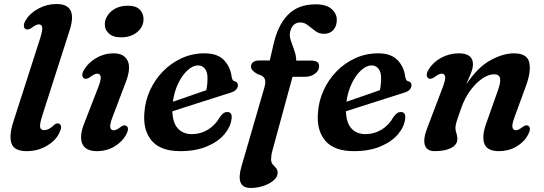

<svg xmlns="http://www.w3.org/2000/svg" viewBox="-20 -739 2704 954"><path d="M326.5 -590 190 -164.5Q176.5 -121.5 179.5 -107Q182.5 -92.5 199 -92.5Q223.5 -92.5 249 -118.5Q263 -130 274 -124Q292 -114.5 276.5 -82.5Q260 -43 214.5 -15.5Q169 12 112.5 12Q51.5 12 37.5 -25.2Q23.5 -62.5 46 -133L178.5 -545.5Q192 -587.5 189.8 -602.8Q187.5 -618 173 -618Q160 -618 138.5 -601.5Q119 -588 107 -594.5Q99 -599 98.5 -610.8Q98 -622.5 107.5 -638Q128.5 -673.5 170.8 -696.2Q213 -719 261 -719Q367.5 -719 326.5 -590Z M581 -553.5Q541 -553.5 520 -573.5Q499 -593.5 501 -622.5Q503 -657 534.2 -683.8Q565.5 -710.5 616.5 -710.5Q657.5 -710.5 676.2 -689.5Q695 -668.5 693 -638.5Q691 -603 660 -578.2Q629 -553.5 581 -553.5ZM539 -157Q525 -121 528 -106.2Q531 -91.5 545 -91.5Q558 -91.5 578.5 -107.5Q596 -121 607.5 -114Q624.5 -103 607 -70Q587 -34 548.5 -11Q510 12 461.5 12Q404.5 12 388.8 -25Q373 -62 398.5 -126L468 -305Q483 -343.5 480.2 -358.2Q477.5 -373 463 -373Q450 -373 428.5 -356.5Q409 -343 397.5 -349.5Q389.5 -354 389 -366Q388.5 -378 398 -393Q418.5 -427.5 458.2 -450.8Q498 -474 544 -474Q596.5 -474 614.2 -437.2Q632 -400.5 604.5 -329.5Z M1130.5 -148Q1126 -109 1095.2 -72.2Q1064.5 -35.5 1009 -11.8Q953.5 12 876 12Q778.5 12 734.8 -38.8Q691 -89.5 697 -174.5Q700.5 -235.5 725 -289.5Q749.5 -343.5 790.2 -385Q831 -426.5 883.5 -450.2Q936 -474 996 -474Q1060.5 -474 1092.5 -440.8Q1124.5 -407.5 1131 -357.5Q1134.5 -337 1146 -335Q1162 -332.5 1162 -315.5Q1162 -304 1153.5 -294Q1145 -284 1122.5 -277.5Q1097.5 -269.5 1061.5 -258Q1025.5 -246.5 985.2 -233.8Q945 -221 906.2 -208.5Q867.5 -196 836.5 -186Q838 -129 863.8 -100.8Q889.5 -72.5 933.5 -72.5Q976.5 -72.5 1013.2 -94.8Q1050 -117 1072 -157Q1083 -171.5 1091 -177Q1099 -182.5 1109.5 -182.5Q1135.5 -182 1130.5 -148ZM963.5 -414Q938.5 -414 912.2 -390.2Q886 -366.5 866 -325.8Q846 -285 839 -233.5Q878 -247 924 -262.8Q970 -278.5 1005 -291Q1011 -315.5 1011 -350.5Q1011.5 -379.5 998.8 -396.8Q986 -414 963.5 -414Z M1227 -408Q1227 -421.5 1237.5 -430Q1248 -438.5 1267 -438.5H1320.5L1338 -514.5Q1359 -611.5 1409.8 -664.5Q1460.5 -717.5 1548.5 -717.5Q1601.5 -717.5 1627.5 -694.5Q1653.5 -671.5 1653.5 -640.5Q1653.5 -608.5 1636 -589.8Q1618.5 -571 1590 -571Q1565.5 -571 1546.5 -585Q1527.5 -599 1510 -613.2Q1492.5 -627.5 1473 -627.5Q1432 -627.5 1421.5 -580Q1417 -561 1425 -537.8Q1433 -514.5 1442.2 -489Q1451.5 -463.5 1452 -438H1523.5Q1543.5 -438 1554.5 -432Q1565.5 -426 1565.5 -409.5Q1565.5 -388.5 1545.2 -373Q1525 -357.5 1496 -357.5H1433.5L1334 7.5Q1330 21.5 1328.5 33Q1327 44.5 1327 53.5Q1327 68.5 1335.2 77.8Q1343.5 87 1351.5 96Q1359.5 105 1359.5 119.5Q1359.5 140 1340 157Q1320.5 174 1289.5 184.5Q1258.5 195 1225 195Q1148 195 1180.5 85.5L1293.5 -303.5Q1302 -333.5 1294.8 -348.5Q1287.5 -363.5 1260.5 -370.5Q1227 -388.5 1227 -408Z M1993 -148Q1988.5 -109 1957.8 -72.2Q1927 -35.5 1871.5 -11.8Q1816 12 1738.5 12Q1641 12 1597.2 -38.8Q1553.5 -89.5 1559.5 -174.5Q1563 -235.5 1587.5 -289.5Q1612 -343.5 1652.8 -385Q1693.5 -426.5 1746 -450.2Q1798.5 -474 1858.5 -474Q1923 -474 1955 -440.8Q1987 -407.5 1993.5 -357.5Q1997 -337 2008.5 -335Q2024.5 -332.5 2024.5 -315.5Q2024.5 -304 2016 -294Q2007.5 -284 1985 -277.5Q1960 -269.5 1924 -258Q1888 -246.5 1847.8 -233.8Q1807.5 -221 1768.8 -208.5Q1730 -196 1699 -186Q1700.5 -129 1726.2 -100.8Q1752 -72.5 1796 -72.5Q1839 -72.5 1875.8 -94.8Q1912.5 -117 1934.5 -157Q1945.5 -171.5 1953.5 -177Q1961.5 -182.5 1972 -182.5Q1998 -182 1993 -148ZM1826 -414Q1801 -414 1774.8 -390.2Q1748.5 -366.5 1728.5 -325.8Q1708.5 -285 1701.5 -233.5Q1740.5 -247 1786.5 -262.8Q1832.5 -278.5 1867.5 -291Q1873.5 -315.5 1873.5 -350.5Q1874 -379.5 1861.2 -396.8Q1848.5 -414 1826 -414Z M2109 -349.5Q2101 -354.5 2100.5 -366.2Q2100 -378 2109.5 -393Q2131 -429.5 2172 -451.8Q2213 -474 2260 -474Q2330 -474 2330 -419.5Q2330 -401 2320.5 -377Q2311 -353 2297 -320Q2353.5 -405 2416.8 -439.5Q2480 -474 2533.5 -474Q2599 -474 2609.5 -429.5Q2620 -385 2593.5 -312.5L2536 -155.5Q2523.5 -121.5 2526.2 -106.8Q2529 -92 2543 -92Q2556.5 -92 2576 -107.5Q2593.5 -121 2605 -114Q2621.5 -103 2604 -70Q2584.5 -33 2545.8 -10.5Q2507 12 2459 12Q2400.5 12 2386.8 -24.8Q2373 -61.5 2395.5 -124.5L2453.5 -288.5Q2469 -331.5 2464.5 -350.8Q2460 -370 2434 -370Q2409 -370 2378 -349.8Q2347 -329.5 2318 -291Q2289 -252.5 2270 -197.5Q2255 -155.5 2249 -136Q2243 -116.5 2243 -103.5Q2243 -89.5 2247.8 -76.8Q2252.5 -64 2252.5 -48Q2252.5 -20.5 2222.2 -4.2Q2192 12 2140 12Q2100 12 2090.8 -18.8Q2081.5 -49.5 2103.5 -104.5L2179.5 -304.5Q2194.5 -343.5 2191.8 -358.2Q2189 -373 2174.5 -373Q2161.5 -373 2140 -356.5Q2120.5 -343 2109 -349.5Z"/></svg>

Font: Fraunces 9pt S050 SemiBold
Style: Italic
Weight: 600
Italic angle: -16°
Version: Version 1.000; ttfautohint (v1.8.3)